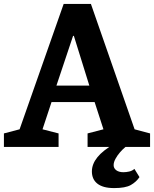

<svg xmlns="http://www.w3.org/2000/svg" viewBox="-37 -750 786 980"><path d="M446 -229 491 -90 410 -69V0H729V-69L650 -90L427 -730H288L63 -90L-17 -69V0H262V-69L180 -90L226 -229ZM251 -313 336 -567H340L419 -313ZM546 210Q603 210 630.5 194.5Q658 179 675 154L649 112Q638 122 622.5 125.5Q607 129 593 129Q570 129 556.5 119Q543 109 543 93Q543 78 552.5 60.5Q562 43 575.5 27.5Q589 12 603 0.5Q617 -11 625 -14H544Q432 50 432 125Q432 144 438.5 159.5Q445 175 459 186.5Q473 198 494.5 204Q516 210 546 210Z"/></svg>

Font: GradeGX
Style: Regular
Weight: 100
Width: 1
Designer: Adam Twardoch
Foundry: Adam Twardoch
Version: Version 2.002; DEVELOPMENT